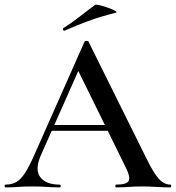

<svg xmlns="http://www.w3.org/2000/svg" viewBox="-26 -811 761 831"><path d="M179 -245 192 -270H472L479 -245ZM711 -12Q715 -12 715 -6Q715 0 711 0Q681 0 649.5 -2Q618 -4 589 -4Q556 -4 531.5 -2Q507 0 477 0Q473 0 473 -6Q473 -12 477 -12Q522 -12 531 -28Q540 -44 516 -91L307 -516L348 -583L150 -137Q124 -76 148.5 -44Q173 -12 232 -12Q237 -12 237 -6Q237 0 232 0Q202 0 177 -2Q152 -4 114 -4Q76 -4 53.5 -2Q31 0 -2 0Q-6 0 -6 -6Q-6 -12 -2 -12Q25 -12 44.5 -23Q64 -34 83 -63.5Q102 -93 125 -146L340 -631Q342 -634 349 -634Q356 -634 357 -631L602 -137Q625 -89 643 -61.5Q661 -34 677 -23Q693 -12 711 -12ZM253 -678Q249 -677 247 -682.5Q245 -688 248 -689Q287 -714 320 -740Q353 -766 386 -790Q390 -792 407 -788Q424 -784 443 -777Q462 -770 472.5 -764Q483 -758 475 -756Q408 -739 356 -720Q304 -701 253 -678Z"/></svg>

Font: Cormorant Garamond Light SemiBold
Style: Regular
Weight: 600
Version: Version 4.001